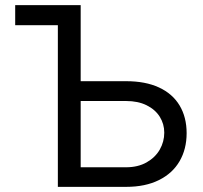

<svg xmlns="http://www.w3.org/2000/svg" viewBox="-20 -727 789 747"><path d="M293.9 -411.1H470.7Q545.9 -411.1 598.6 -386.7Q651.4 -362.3 678.7 -316.7Q706.1 -271 706.1 -209Q706.1 -147 678.7 -99.9Q651.4 -52.7 598.4 -26.4Q545.4 0 470.7 0H205.1V-628.9H39.1V-707H293.9ZM470.7 -76.2Q516.6 -76.2 550.3 -95.2Q584 -114.3 601.6 -145Q619.1 -175.8 619.1 -210.9Q619.1 -244.6 601.6 -272.7Q584 -300.8 550.5 -317.4Q517.1 -334 470.7 -334H293.9V-76.2Z"/></svg>

Font: Pretendard Std
Style: Regular
Weight: 400
Designer: Base glyphs from Inter by Rasmus Andersson; Hangeul glyphs from Noto Sans CJK(Source Han Sans) by Jang Soo-young and Kan
Foundry: Kil Hyung-jin
Version: Version 1.309